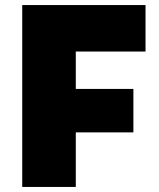

<svg xmlns="http://www.w3.org/2000/svg" viewBox="-20 -740 628 760"><path d="M68 0V-720H556V-536H280V-388H508V-216H280V0Z"/></svg>

Font: Kufam Black
Style: Regular
Weight: 900
Designer: Wael Morcos, Artur Schmal
Foundry: Original Type
Version: Version 1.301; ttfautohint (v1.8.3)